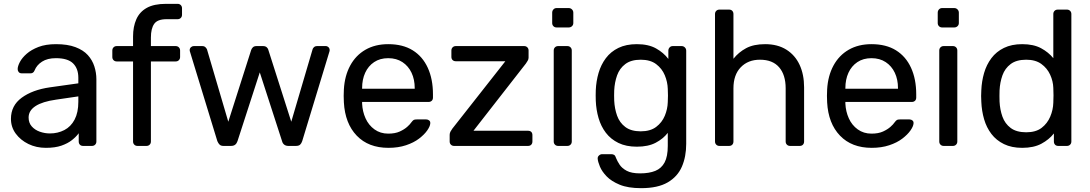

<svg xmlns="http://www.w3.org/2000/svg" viewBox="-20 -760 5675 1000"><path d="M219 10Q169 10 128 -10Q87 -30 62 -64Q37 -98 37 -141Q37 -210 93 -251Q149 -292 239 -305L388 -326V-355Q388 -403 360.5 -430Q333 -457 271 -457Q227 -457 199 -439Q171 -421 160 -393Q154 -378 139 -378H94Q83 -378 77.5 -384.5Q72 -391 72 -400Q72 -415 83.5 -437Q95 -459 119 -480Q143 -501 180.5 -515.5Q218 -530 272 -530Q332 -530 373 -514.5Q414 -499 437.5 -473Q461 -447 471.5 -414Q482 -381 482 -347V-23Q482 -13 475.5 -6.5Q469 0 459 0H413Q402 0 396 -6.5Q390 -13 390 -23V-66Q377 -48 355 -30.5Q333 -13 300 -1.5Q267 10 219 10ZM240 -65Q281 -65 315 -82.5Q349 -100 368.5 -137Q388 -174 388 -230V-258L272 -241Q201 -231 165 -207.5Q129 -184 129 -148Q129 -120 145.5 -101.5Q162 -83 187.5 -74Q213 -65 240 -65Z M696 0Q686 0 679.5 -6.5Q673 -13 673 -23V-440H588Q578 -440 571.5 -446.5Q565 -453 565 -463V-497Q565 -507 571.5 -513.5Q578 -520 588 -520H673V-570Q673 -621 690 -659.5Q707 -698 744.5 -719Q782 -740 845 -740H905Q915 -740 921.5 -733.5Q928 -727 928 -717V-683Q928 -673 921.5 -666.5Q915 -660 905 -660H847Q800 -660 783 -635.5Q766 -611 766 -565V-520H895Q905 -520 911.5 -513.5Q918 -507 918 -497V-463Q918 -453 911.5 -446.5Q905 -440 895 -440H766V-23Q766 -13 759.5 -6.5Q753 0 743 0Z M1144 0Q1131 0 1124 -6.5Q1117 -13 1112 -25L970 -489Q968 -494 968 -499Q968 -508 974.5 -514Q981 -520 989 -520H1033Q1044 -520 1050 -514Q1056 -508 1058 -503L1169 -126L1288 -499Q1290 -506 1296.5 -513Q1303 -520 1316 -520H1350Q1363 -520 1370 -513Q1377 -506 1378 -499L1497 -126L1608 -503Q1609 -508 1615 -514Q1621 -520 1632 -520H1677Q1685 -520 1691 -514Q1697 -508 1697 -499Q1697 -494 1695 -489L1554 -25Q1550 -13 1543 -6.5Q1536 0 1521 0H1482Q1469 0 1460.5 -6.5Q1452 -13 1449 -25L1333 -383L1217 -25Q1213 -13 1205 -6.5Q1197 0 1183 0Z M2003 10Q1899 10 1838 -53.5Q1777 -117 1771 -227Q1770 -240 1770 -260.5Q1770 -281 1771 -294Q1775 -365 1804 -418.5Q1833 -472 1883.5 -501Q1934 -530 2002 -530Q2078 -530 2129.5 -498Q2181 -466 2208 -407Q2235 -348 2235 -269V-252Q2235 -241 2228.5 -235Q2222 -229 2212 -229H1866Q1866 -228 1866 -225Q1866 -222 1866 -220Q1868 -179 1884 -143.5Q1900 -108 1930.5 -86Q1961 -64 2002 -64Q2038 -64 2062 -75Q2086 -86 2101 -99.5Q2116 -113 2121 -121Q2130 -133 2135 -135.5Q2140 -138 2151 -138H2200Q2209 -138 2215.5 -132.5Q2222 -127 2221 -117Q2220 -102 2205 -80.5Q2190 -59 2162.5 -38Q2135 -17 2094.5 -3.5Q2054 10 2003 10ZM1866 -298H2140V-301Q2140 -346 2123.5 -381Q2107 -416 2076 -436.5Q2045 -457 2002 -457Q1959 -457 1928.5 -436.5Q1898 -416 1882 -381Q1866 -346 1866 -301Z M2345 0Q2335 0 2328.5 -6.5Q2322 -13 2322 -23V-58Q2322 -67 2326.5 -75Q2331 -83 2336 -90L2612 -441H2354Q2344 -441 2337.5 -447Q2331 -453 2331 -464V-497Q2331 -507 2337.5 -513.5Q2344 -520 2354 -520H2710Q2720 -520 2726.5 -513.5Q2733 -507 2733 -497V-460Q2733 -451 2728.5 -444Q2724 -437 2719 -429L2446 -79H2730Q2741 -79 2747 -73Q2753 -67 2753 -56V-23Q2753 -13 2747 -6.5Q2741 0 2730 0Z M2887 0Q2877 0 2870.5 -6.5Q2864 -13 2864 -23V-497Q2864 -507 2870.5 -513.5Q2877 -520 2887 -520H2935Q2945 -520 2951.5 -513.5Q2958 -507 2958 -497V-23Q2958 -13 2951.5 -6.5Q2945 0 2935 0ZM2879 -617Q2869 -617 2862.5 -623.5Q2856 -630 2856 -640V-694Q2856 -704 2862.5 -711Q2869 -718 2879 -718H2942Q2952 -718 2959 -711Q2966 -704 2966 -694V-640Q2966 -630 2959 -623.5Q2952 -617 2942 -617Z M3319 220Q3251 220 3207.5 202Q3164 184 3139.5 158.5Q3115 133 3104.5 107.5Q3094 82 3093 67Q3092 57 3099.5 50Q3107 43 3116 43H3164Q3173 43 3179 47Q3185 51 3189 64Q3195 79 3207 97.5Q3219 116 3244 129.5Q3269 143 3314 143Q3361 143 3393 130Q3425 117 3441.5 86Q3458 55 3458 0V-68Q3434 -37 3395 -16.5Q3356 4 3297 4Q3241 4 3201 -15.5Q3161 -35 3135.5 -68.5Q3110 -102 3097.5 -145Q3085 -188 3083 -235Q3082 -263 3083 -290Q3085 -337 3097.5 -380Q3110 -423 3135.5 -457Q3161 -491 3201 -510.5Q3241 -530 3297 -530Q3357 -530 3396.5 -508Q3436 -486 3461 -453V-496Q3461 -506 3467.5 -513Q3474 -520 3484 -520H3530Q3540 -520 3547 -513Q3554 -506 3554 -496V-11Q3554 56 3531.5 108Q3509 160 3457.5 190Q3406 220 3319 220ZM3317 -76Q3367 -76 3397.5 -99Q3428 -122 3442.5 -157Q3457 -192 3458 -228Q3459 -242 3459 -262.5Q3459 -283 3458 -297Q3457 -333 3442.5 -368Q3428 -403 3397.5 -426Q3367 -449 3317 -449Q3267 -449 3237 -426.5Q3207 -404 3194 -367.5Q3181 -331 3179 -289Q3178 -263 3179 -236Q3181 -194 3194 -157.5Q3207 -121 3237 -98.5Q3267 -76 3317 -76Z M3727 0Q3717 0 3710.5 -6.5Q3704 -13 3704 -23V-687Q3704 -697 3710.5 -703.5Q3717 -710 3727 -710H3777Q3788 -710 3794 -703.5Q3800 -697 3800 -687V-454Q3827 -488 3866 -509Q3905 -530 3965 -530Q4030 -530 4075.5 -501.5Q4121 -473 4144.5 -422.5Q4168 -372 4168 -305V-23Q4168 -13 4162 -6.5Q4156 0 4145 0H4095Q4085 0 4078.5 -6.5Q4072 -13 4072 -23V-300Q4072 -370 4038 -409.5Q4004 -449 3938 -449Q3876 -449 3838 -409.5Q3800 -370 3800 -300V-23Q3800 -13 3794 -6.5Q3788 0 3777 0Z M4520 10Q4416 10 4355 -53.5Q4294 -117 4288 -227Q4287 -240 4287 -260.5Q4287 -281 4288 -294Q4292 -365 4321 -418.5Q4350 -472 4400.5 -501Q4451 -530 4519 -530Q4595 -530 4646.5 -498Q4698 -466 4725 -407Q4752 -348 4752 -269V-252Q4752 -241 4745.5 -235Q4739 -229 4729 -229H4383Q4383 -228 4383 -225Q4383 -222 4383 -220Q4385 -179 4401 -143.5Q4417 -108 4447.5 -86Q4478 -64 4519 -64Q4555 -64 4579 -75Q4603 -86 4618 -99.5Q4633 -113 4638 -121Q4647 -133 4652 -135.5Q4657 -138 4668 -138H4717Q4726 -138 4732.5 -132.5Q4739 -127 4738 -117Q4737 -102 4722 -80.5Q4707 -59 4679.5 -38Q4652 -17 4611.5 -3.5Q4571 10 4520 10ZM4383 -298H4657V-301Q4657 -346 4640.5 -381Q4624 -416 4593 -436.5Q4562 -457 4519 -457Q4476 -457 4445.5 -436.5Q4415 -416 4399 -381Q4383 -346 4383 -301Z M4895 0Q4885 0 4878.5 -6.5Q4872 -13 4872 -23V-497Q4872 -507 4878.5 -513.5Q4885 -520 4895 -520H4943Q4953 -520 4959.5 -513.5Q4966 -507 4966 -497V-23Q4966 -13 4959.5 -6.5Q4953 0 4943 0ZM4887 -617Q4877 -617 4870.5 -623.5Q4864 -630 4864 -640V-694Q4864 -704 4870.5 -711Q4877 -718 4887 -718H4950Q4960 -718 4967 -711Q4974 -704 4974 -694V-640Q4974 -630 4967 -623.5Q4960 -617 4950 -617Z M5304 10Q5249 10 5209 -9.5Q5169 -29 5143.5 -62.5Q5118 -96 5105.5 -139Q5093 -182 5091 -230Q5090 -246 5090 -260Q5090 -274 5091 -290Q5093 -337 5105.5 -380Q5118 -423 5143.5 -457Q5169 -491 5209 -510.5Q5249 -530 5304 -530Q5363 -530 5402 -509Q5441 -488 5466 -457V-687Q5466 -697 5472.5 -703.5Q5479 -710 5489 -710H5537Q5547 -710 5553.5 -703.5Q5560 -697 5560 -687V-23Q5560 -13 5553.5 -6.5Q5547 0 5537 0H5492Q5481 0 5475 -6.5Q5469 -13 5469 -23V-65Q5444 -33 5404 -11.5Q5364 10 5304 10ZM5325 -71Q5375 -71 5405 -94Q5435 -117 5450 -152.5Q5465 -188 5466 -225Q5467 -241 5467 -263.5Q5467 -286 5466 -302Q5465 -337 5449.5 -371Q5434 -405 5403.5 -427Q5373 -449 5325 -449Q5274 -449 5244 -426.5Q5214 -404 5201 -367.5Q5188 -331 5186 -289Q5185 -260 5186 -231Q5188 -189 5201 -152.5Q5214 -116 5244 -93.5Q5274 -71 5325 -71Z"/></svg>

Font: Rubik Light
Style: Regular
Weight: 400
Version: Version 2.101